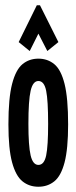

<svg xmlns="http://www.w3.org/2000/svg" viewBox="-20 -702 290 730"><path d="M126 8Q91 8 65.5 -12.5Q40 -33 26 -84.5Q12 -136 12 -229Q12 -329 26 -383Q40 -437 65.5 -458Q91 -479 126 -479Q161 -479 186.5 -458Q212 -437 225.5 -383Q239 -329 239 -229Q239 -136 225.5 -84.5Q212 -33 186.5 -12.5Q161 8 126 8ZM126 -75Q148 -75 155.5 -111Q163 -147 163 -231Q163 -320 155.5 -357Q148 -394 126 -394Q105 -394 96.5 -357Q88 -320 88 -231Q88 -147 96.5 -111Q105 -75 126 -75ZM93 -508 51 -542 120 -682H132L202 -542L160 -508L126 -574Z"/></svg>

Font: Inconsolata UltraCondensed ExtraBold
Style: Regular
Weight: 800
Width: 1
Monospace: yes
Designer: Raph Levien, Cyreal, Brenton Simpson
Foundry: Raph Levien, Cyreal, Google
Version: Version 3.001; ttfautohint (v1.8.2.53-6de2)